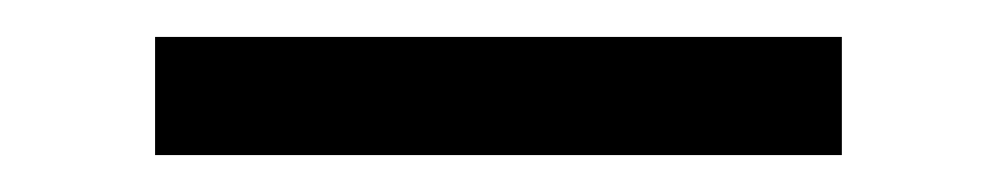

<svg xmlns="http://www.w3.org/2000/svg" viewBox="-20 -722 540 104"><path d="M436 -638H64V-702H436Z"/></svg>

Font: Iosevka srxl
Style: Regular
Weight: 400
Monospace: yes
Designer: Belleve Invis
Foundry: Belleve Invis
Version: Version 33.0.1; ttfautohint (v1.8.3)